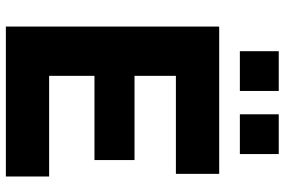

<svg xmlns="http://www.w3.org/2000/svg" viewBox="-174 -774 948 639"><g transform="rotate(90 299.5 -454.0)"><path d="M67.9 0V-710H558.1V-565.9H231.9V-428.2H512.2V-294.9H231.9V-144H566.9V0ZM149.9 -778.8V-908.2H282.2V-778.8ZM359.9 -778.8V-908.2H492.2V-778.8Z"/></g></svg>

Font: Raleway ExtraBold
Style: Regular
Weight: 800
Designer: Matt McInerney, Pablo Impallari, Rodrigo Fuenzalida
Foundry: Matt McInerney, Pablo Impallari, Rodrigo Fuenzalida
Version: Version 3.000g; ttfautohint (v1.5) -l 8 -r 28 -G 28 -x 14 -D